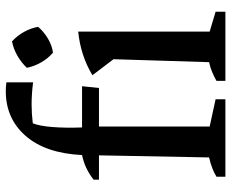

<svg xmlns="http://www.w3.org/2000/svg" viewBox="-86 -694 780 647"><g transform="rotate(-90 303.5 -370.0)"><path d="M22 -426V-444Q60 -474 105 -483Q111 -606 169.5 -673Q228 -740 320 -740Q335 -740 350 -738V-648Q311 -653 275 -653Q244 -653 212 -649Q203 -627 199.5 -583.5Q196 -540 198 -483H337L331 -426H201V-53L293 -33V0H32V-30Q45 -38 60.5 -44Q76 -50 97 -55L104 -426ZM355 0V-30Q369 -38 384.5 -44.5Q400 -51 418 -55L428 -377L374 -448Q407 -468 444 -480Q481 -492 521 -496V-53L588 -33V0ZM488 -719Q507 -702 520 -678.5Q533 -655 537 -631Q521 -612 497.5 -598Q474 -584 450 -581Q431 -597 417.5 -620.5Q404 -644 399 -669Q416 -687 439 -700.5Q462 -714 488 -719Z"/></g></svg>

Font: Piazzolla SC Medium
Style: Regular
Weight: 500
Designer: Juan Pablo del Peral
Foundry: Huerta Tipografica
Version: Version 1.330